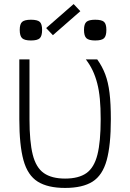

<svg xmlns="http://www.w3.org/2000/svg" viewBox="-20 -910 640 944"><path d="M300 14Q215 14 165.5 -17Q116 -48 95.5 -122Q75 -196 75 -324V-618H125V-324Q125 -213 141 -149.5Q157 -86 195.5 -59Q234 -32 300 -32Q367 -32 405 -59Q443 -86 459 -149.5Q475 -213 475 -324Q475 -380 471 -423Q467 -466 458 -500.5Q449 -535 435.5 -563.5Q422 -592 402 -618H458Q483 -583 497.5 -544.5Q512 -506 518.5 -453.5Q525 -401 525 -324Q525 -196 504.5 -122Q484 -48 435 -17Q386 14 300 14ZM448 -711Q417 -711 405 -722Q393 -733 393 -763Q393 -792 405 -802.5Q417 -813 448 -813Q480 -813 491.5 -802.5Q503 -792 503 -763Q503 -733 491.5 -722Q480 -711 448 -711ZM132 -711Q101 -711 89 -722Q77 -733 77 -763Q77 -792 89 -802.5Q101 -813 132 -813Q164 -813 175.5 -802.5Q187 -792 187 -763Q187 -733 175.5 -722Q164 -711 132 -711ZM240 -737 207 -772 342 -890 375 -855Z"/></svg>

Font: Victor Mono Thin
Style: Regular
Weight: 100
Monospace: yes
Designer: Rune Bjørnerås
Version: Version 1.561;gftools[0.9.30]